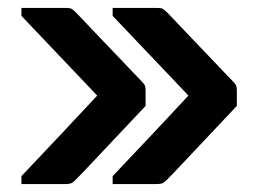

<svg xmlns="http://www.w3.org/2000/svg" viewBox="-20 -542 640 484"><path d="M264 -502V-522H376Q386 -522 390 -520Q394 -518 402 -510Q406 -506 422 -489Q438 -472 460 -449Q482 -426 504.5 -402.5Q527 -379 544 -361Q561 -343 567 -337Q574 -330 575.5 -325.5Q577 -321 577 -315V-275Q546 -242 510.5 -204.5Q475 -167 445 -135Q415 -103 400 -88Q393 -81 388 -79.5Q383 -78 374 -78H264V-98Q325 -162 368 -208Q411 -254 455 -301Q428 -330 400.5 -358.5Q373 -387 340.5 -421.5Q308 -456 264 -502ZM34 -502V-522H146Q156 -522 160 -520Q164 -518 172 -510Q176 -506 192 -489Q208 -472 230 -449Q252 -426 274.5 -402.5Q297 -379 314 -361Q331 -343 337 -337Q344 -330 345.5 -325.5Q347 -321 347 -315V-275Q316 -242 280.5 -204.5Q245 -167 215 -135Q185 -103 170 -88Q163 -81 158 -79.5Q153 -78 144 -78H34V-98Q95 -162 138 -208Q181 -254 225 -301Q198 -330 170.5 -358.5Q143 -387 110.5 -421.5Q78 -456 34 -502Z"/></svg>

Font: Recursive Sn Lnr St XBd
Style: Regular
Weight: 800
Version: Version 1.079;hotconv 1.0.112;makeotfexe 2.5.65598; ttfautoh